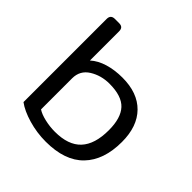

<svg xmlns="http://www.w3.org/2000/svg" viewBox="-184 -824 983 983"><g transform="rotate(45 307.5 -332.5)"><path d="M67 -48V-650Q67 -680 97 -680H127Q143 -680 150 -672.5Q157 -665 157 -650V-439Q188 -467 234.5 -481Q281 -495 337 -495Q447 -495 507.5 -433.5Q568 -372 568 -260Q568 -129 498.5 -57Q429 15 291 15Q226 15 164.5 -3Q103 -21 67 -48ZM478 -255Q478 -343 439.5 -384.5Q401 -426 312 -426Q252 -426 204.5 -396.5Q157 -367 157 -310V-85Q178 -71 214.5 -62.5Q251 -54 288 -54Q385 -54 431.5 -104Q478 -154 478 -255Z"/></g></svg>

Font: Mitr Light
Style: Regular
Weight: 300
Designer: Thanarat Vachiruckul
Foundry: Cadson Demak
Version: Version 1.002